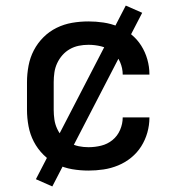

<svg xmlns="http://www.w3.org/2000/svg" viewBox="-20 -605 640 690"><path d="M298 8Q268 8 239 3Q210 -2 183.5 -15Q157 -28 136 -49Q115 -70 101.5 -96Q88 -122 82.5 -151.5Q77 -181 77 -210V-310Q77 -339 82.5 -368.5Q88 -398 101.5 -424Q115 -450 136 -471Q157 -492 183.5 -505Q210 -518 239 -523Q268 -528 298 -528Q325 -528 352 -524Q379 -520 404.5 -509.5Q430 -499 451.5 -481.5Q473 -464 487.5 -441Q502 -418 509.5 -391.5Q517 -365 517 -338Q517 -337 517 -337Q517 -337 517 -337H421Q421 -337 421 -337Q421 -337 421 -337Q421 -360 411.5 -382Q402 -404 384 -418.5Q366 -433 343.5 -438.5Q321 -444 298 -444Q280 -444 263 -440.5Q246 -437 231 -428.5Q216 -420 204.5 -407Q193 -394 185.5 -378Q178 -362 175.5 -344.5Q173 -327 173 -310V-210Q173 -193 175.5 -175.5Q178 -158 185.5 -142Q193 -126 204.5 -113Q216 -100 231 -91.5Q246 -83 263 -79.5Q280 -76 298 -76Q321 -76 343.5 -81.5Q366 -87 384 -101.5Q402 -116 411.5 -138Q421 -160 421 -183Q421 -183 421 -183Q421 -183 421 -183H517Q517 -183 517 -183Q517 -183 517 -182Q517 -155 509.5 -128.5Q502 -102 487.5 -79Q473 -56 451.5 -38.5Q430 -21 404.5 -10.5Q379 0 352 4Q325 8 298 8ZM168 65 109 39 432 -585 491 -559Z"/></svg>

Font: Iosevka Custom Medium Extended
Style: Regular
Weight: 500
Width: 7
Monospace: yes
Designer: Belleve Invis
Foundry: Belleve Invis
Version: Version 11.2.4; ttfautohint (v1.8.4)